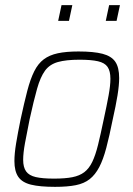

<svg xmlns="http://www.w3.org/2000/svg" viewBox="-20 -718 518 746"><path d="M194 8Q135 8 100.5 -0.5Q66 -9 51 -31Q36 -53 36 -92Q36 -121 42.5 -160.5Q49 -200 60 -254Q74 -319 86 -365Q98 -411 113 -441Q128 -471 150 -487.5Q172 -504 204.5 -511Q237 -518 285 -518Q344 -518 378.5 -509Q413 -500 428 -478Q443 -456 443 -415Q443 -387 436.5 -347Q430 -307 418 -254Q405 -189 393 -143.5Q381 -98 365.5 -68.5Q350 -39 328.5 -22Q307 -5 274.5 1.5Q242 8 194 8ZM190 -24Q233 -24 261 -29.5Q289 -35 307.5 -49Q326 -63 338.5 -89Q351 -115 361 -155.5Q371 -196 383 -254Q395 -309 402 -347.5Q409 -386 409 -412Q409 -442 398 -458Q387 -474 360.5 -480Q334 -486 289 -486Q237 -486 205 -477Q173 -468 155 -443.5Q137 -419 124 -373Q111 -327 95 -254Q84 -200 77 -161.5Q70 -123 70 -97Q70 -68 81.5 -52Q93 -36 119 -30Q145 -24 190 -24ZM391 -637 404 -698H446L433 -637ZM206 -637 219 -698H261L248 -637Z"/></svg>

Font: Saira SemiCondensed Thin
Style: Italic
Weight: 250
Width: 4
Italic angle: -12°
Designer: Hector Gatti with collaboration of the Omnibus-Type team
Foundry: Omnibus-Type
Version: Version 1.101